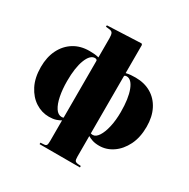

<svg xmlns="http://www.w3.org/2000/svg" viewBox="-212 -960 1344 1368"><g transform="rotate(30 460.0 -276.5)"><path d="M294 216V204L325 202Q338 201 343 193Q348 185 348 159V-11Q335 -2 311 6Q287 14 253 14Q194 14 142.5 -19Q91 -52 59 -114.5Q27 -177 27 -265Q27 -347 57.5 -408Q88 -469 142.5 -503Q197 -537 270 -537Q293 -537 310 -535.5Q327 -534 348 -529V-685Q348 -714 341.5 -727Q335 -740 312 -742L285 -745L286 -757L565 -769L572 -761V-529Q593 -534 610.5 -535.5Q628 -537 650 -537Q723 -537 777.5 -505Q832 -473 862.5 -413.5Q893 -354 893 -272Q893 -184 861 -120Q829 -56 777.5 -21Q726 14 667 14Q633 14 609.5 6Q586 -2 572 -11V158Q572 184 578 192Q584 200 602 202L626 204V216ZM333 -30Q341 -30 348 -33V-500Q348 -507 341.5 -510Q335 -513 330 -513Q290 -513 264.5 -447.5Q239 -382 239 -272Q239 -204 250 -149Q261 -94 282 -62Q303 -30 333 -30ZM589 -30Q614 -30 635 -62Q656 -94 668.5 -149Q681 -204 681 -272Q681 -382 656 -447.5Q631 -513 590 -513Q585 -513 578.5 -511Q572 -509 572 -501V-33Q580 -30 589 -30Z"/></g></svg>

Font: Display Black
Style: Regular
Weight: 900
Designer: Latin by Veronika Burian and Jose Scaglione. Greek by Irene Vlachou. Cyrillic by Vera Evstafieva.
Foundry: TypeTogether
Version: Version 3.002